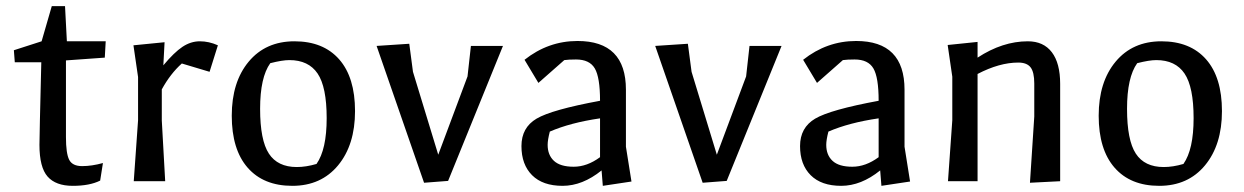

<svg xmlns="http://www.w3.org/2000/svg" viewBox="-20 -588 4035 623"><path d="M28 -386 25 -425 115 -454 148 -568H191L197 -454H323L320 -401L194 -392V-143Q194 -90 204.5 -69.5Q215 -49 246.5 -49Q278 -49 314 -59L305 -2Q271 15 216 15Q161 15 134.5 -15Q108 -45 108 -118Q108 -143 114 -386Z M414 0 428 -198V-338L413 -441L514 -451L510 -376Q545 -418 572 -436Q599 -454 628.5 -454Q658 -454 687 -441L660 -355L570 -382Q533 -349 505 -298V-197L516 0Z M928.5 15Q835 15 783.5 -44Q732 -103 732 -212.5Q732 -322 787 -388Q842 -454 935.5 -454Q1029 -454 1080.5 -395.5Q1132 -337 1132 -227.5Q1132 -118 1077 -51.5Q1022 15 928.5 15ZM943 -46Q973 -46 1007 -56Q1040 -103 1040 -204.5Q1040 -306 1010.5 -349.5Q981 -393 919 -393Q896 -393 857 -383Q824 -337 824 -235Q824 -133 852.5 -89.5Q881 -46 943 -46Z M1356 5 1202 -439 1308 -446 1320 -355 1402 -86 1497 -340 1508 -439H1612L1434 -1Z M1927 -261Q1927 -337 1910 -366Q1893 -395 1849 -395Q1825 -395 1811 -393L1727 -319L1682 -394Q1759 -455 1854 -455Q2011 -455 2011 -297V-112L2029 1L1936 15L1932 -35Q1870 15 1805.5 15Q1741 15 1706.5 -19.5Q1672 -54 1672 -114Q1672 -174 1721 -203Q1770 -232 1927 -261ZM1757 -118Q1757 -85 1777.5 -66Q1798 -47 1841.5 -47Q1885 -47 1927 -78V-204Q1831 -190 1764 -161Q1757 -134 1757 -118Z M2260 5 2106 -439 2212 -446 2224 -355 2306 -86 2401 -340 2412 -439H2516L2338 -1Z M2831 -261Q2831 -337 2814 -366Q2797 -395 2753 -395Q2729 -395 2715 -393L2631 -319L2586 -394Q2663 -455 2758 -455Q2915 -455 2915 -297V-112L2933 1L2840 15L2836 -35Q2774 15 2709.5 15Q2645 15 2610.5 -19.5Q2576 -54 2576 -114Q2576 -174 2625 -203Q2674 -232 2831 -261ZM2661 -118Q2661 -85 2681.5 -66Q2702 -47 2745.5 -47Q2789 -47 2831 -78V-204Q2735 -190 2668 -161Q2661 -134 2661 -118Z M3056 0 3070 -198V-339L3055 -442L3152 -452V-401Q3233 -454 3315 -454Q3366 -454 3393 -418.5Q3420 -383 3420 -316V0L3322 5L3336 -210V-317Q3336 -354 3324 -369.5Q3312 -385 3284 -385Q3223 -385 3152 -348V0Z M3741.5 15Q3648 15 3596.5 -44Q3545 -103 3545 -212.5Q3545 -322 3600 -388Q3655 -454 3748.5 -454Q3842 -454 3893.5 -395.5Q3945 -337 3945 -227.5Q3945 -118 3890 -51.5Q3835 15 3741.5 15ZM3756 -46Q3786 -46 3820 -56Q3853 -103 3853 -204.5Q3853 -306 3823.5 -349.5Q3794 -393 3732 -393Q3709 -393 3670 -383Q3637 -337 3637 -235Q3637 -133 3665.5 -89.5Q3694 -46 3756 -46Z"/></svg>

Font: Galdeano
Style: Regular
Weight: 400
Designer: Dario Manuel Muhafara
Foundry: Dario Manuel Muhafara
Version: Version 1.001